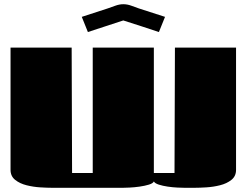

<svg xmlns="http://www.w3.org/2000/svg" viewBox="-20 -891 1170 911"><path d="M810 -665H1100V-85Q1100 -55 1078 -37.5Q1056 -20 1024 -12Q992 -4 959 -2Q926 0 905 0H854Q844 0 822 -1Q800 -2 776 -5.5Q752 -9 733.5 -15Q715 -21 710 -30Q706 -21 686.5 -15Q667 -9 642 -5.5Q617 -2 595 -1Q573 0 565 0H225Q204 0 171 -2Q138 -4 106 -12Q74 -20 52 -37.5Q30 -55 30 -85V-665H320L322 -70H420V-665H710V-70H808ZM397 -739 368 -811 491 -851Q508 -857 527.5 -864Q547 -871 565 -871Q584 -871 603 -864Q622 -857 639 -851L763 -811L734 -739Q691 -753 649 -767Q607 -781 565 -794Z"/></svg>

Font: Gajraj One
Style: Regular
Weight: 400
Designer: Saurabh Sharma
Foundry: Saurabh Sharma
Version: Version 1.000